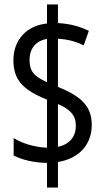

<svg xmlns="http://www.w3.org/2000/svg" viewBox="-20 -780 469 858"><path d="M190 58H239V-56C335 -72 390 -135 390 -222C390 -308 340 -350 239 -392V-607C283 -604 319 -595 354 -577L377 -642C335 -663 290 -674 239 -677V-760H190V-675C100 -666 40 -603 40 -511C40 -423 82 -378 190 -335V-120C133 -122 78 -140 41 -163V-85C78 -66 130 -53 190 -52ZM190 -413C132 -439 112 -461 112 -513C112 -562 140 -598 190 -606ZM239 -124V-315C295 -291 319 -264 319 -217C319 -171 292 -135 239 -124Z"/></svg>

Font: Noto Sans UI Condensed
Style: Regular
Weight: 400
Width: 3
Designer: Monotype Design Team
Foundry: Monotype Imaging Inc.
Version: Version 1.901